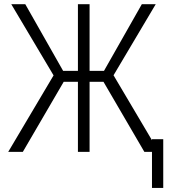

<svg xmlns="http://www.w3.org/2000/svg" viewBox="-20 -731 834 924"><path d="M478 -337.4H411.1V0H355V-337.4H286.6L89.8 0H19.5L237.8 -368.2L34.2 -710.9H101.6L283.7 -390.1H355V-710.9H411.1V-390.1H480.5L662.6 -710.9H729.5L526.4 -368.7L744.6 0H674.8ZM765.6 173.3H711.4V-61H765.6Z"/></svg>

Font: MAUL Condensed Light
Style: Light
Weight: 300
Designer: MAUL
Version: Version 2.137; 2017; ttfautohint (v1.8.3)